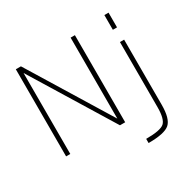

<svg xmlns="http://www.w3.org/2000/svg" viewBox="-202 -968 1417 1402"><g transform="rotate(-30 506.5 -266.5)"><path d="M848.6 -524.4H883.8V24.4Q883.8 141.6 840.3 180.2Q796.9 218.8 661.1 218.8V183.6Q782.2 183.6 815.4 153.8Q848.6 124 848.6 24.4ZM848.6 -627.9V-752H883.8V-627.9ZM126 -680.7V2H90.8V-732.4H133.8L552.7 -49.8V-732.4H588.9V2H544.9Z"/></g></svg>

Font: Gen Shin Gothic ExtraLight
Style: Regular
Weight: 100
Designer: [Source Han Sans]
Ryoko NISHIZUKA  (kana & ideographs); Paul D. Hunt (Latin, Greek & Cyrillic); Wenlong ZHANG  (bopomofo
Version: Version 1.002.20150607